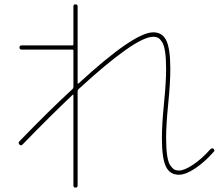

<svg xmlns="http://www.w3.org/2000/svg" viewBox="-20 -810 1040 890"><path d="M70.3 -155.3Q209 -298.8 316.4 -397.5Q320.3 -401.4 320.3 -406.2V-575.2Q320.3 -580.1 315.4 -580.1H80.1Q70.3 -580.1 70.3 -589.8Q70.3 -599.6 80.1 -599.6H315.4Q320.3 -599.6 320.3 -605.5V-780.3Q320.3 -790 330.1 -790Q339.8 -790 339.8 -780.3V-423.8Q339.8 -422.9 341.3 -422.4Q342.8 -421.9 343.8 -422.9Q601.6 -660.2 690.4 -660.2Q733.4 -660.2 751.5 -621.1Q769.5 -582 769.5 -490.2Q769.5 -425.8 759.8 -329.1Q750 -232.4 750 -169.9Q750 -121.1 754.9 -88.9Q759.8 -56.6 769.5 -43Q779.3 -29.3 788.1 -24.4Q796.9 -19.5 809.6 -19.5Q834 -19.5 874 -45.9Q914.1 -72.3 955.1 -118.2Q963.9 -126 969.7 -120.1Q977.5 -112.3 970.7 -106.4Q929.7 -59.6 885.3 -29.8Q840.8 0 809.6 0Q766.6 0 748.5 -39.1Q730.5 -78.1 730.5 -169.9Q730.5 -234.4 740.2 -331.1Q750 -427.7 750 -490.2Q750 -539.1 745.1 -570.8Q740.2 -602.5 730.5 -616.7Q720.7 -630.9 711.9 -635.3Q703.1 -639.6 690.4 -639.6Q608.4 -639.6 343.8 -396.5Q339.8 -392.6 339.8 -386.7V49.8Q339.8 59.6 330.1 59.6Q320.3 59.6 320.3 49.8V-369.1Q320.3 -370.1 319.3 -371.1Q318.4 -372.1 317.4 -371.1Q213.9 -273.4 84 -139.6Q77.1 -132.8 70.3 -139.6Q62.5 -148.4 70.3 -155.3Z"/></svg>

Font: Rounded Mgen+ 1mn thin
Style: Regular
Weight: 100
Designer: [Source Han Sans]
Ryoko NISHIZUKA  (kana & ideographs); Paul D. Hunt (Latin, Greek & Cyrillic); Wenlong ZHANG  (bopomofo
Version: Version 1.059.20150602